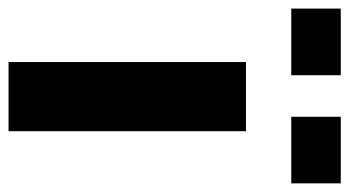

<svg xmlns="http://www.w3.org/2000/svg" viewBox="-252 -613 817 449"><g transform="rotate(90 156.5 -388.5)"><path d="M77.1 0V-555.2H238.8V0ZM-47.9 -776.9H107.9V-661.1H-47.9ZM205.1 -776.9H360.8V-661.1H205.1Z"/></g></svg>

Font: Sporting Grotesque
Style: Gras
Weight: 700
Designer: Lucas LE BIHAN
Foundry: Lucas LE BIHAN
Version: Version 1.001